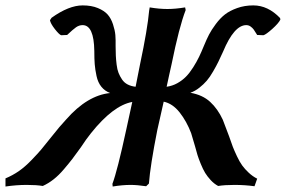

<svg xmlns="http://www.w3.org/2000/svg" viewBox="-26 -678 1048 704"><path d="M471.2 -359.9 487.8 -443.8Q514.6 -569.8 521 -640.1Q521 -640.6 522 -645.5Q522.9 -650.4 522.9 -650.9Q557.6 -645 587.9 -645Q617.2 -645 652.8 -650.9L654.8 -641.1Q630.9 -579.6 603 -441.9Q600.6 -431.2 594.5 -403.8Q588.4 -376.5 585 -359.9Q606 -362.8 624.3 -373Q642.6 -383.3 656 -397Q669.4 -410.6 682.4 -431.2Q695.3 -451.7 703.9 -469.5Q712.4 -487.3 722.2 -511.2Q731.9 -534.7 740.5 -551.3Q749 -567.9 765.1 -589.6Q781.2 -611.3 798.8 -625Q816.4 -638.7 843.5 -648.4Q870.6 -658.2 902.8 -658.2Q956.5 -658.2 1001 -611.8L1002 -606Q995.1 -592.3 972.2 -571.8Q949.2 -551.3 939.9 -548.8L917 -549.8Q908.7 -563.5 904.3 -569.6Q899.9 -575.7 892.8 -580.8Q885.7 -585.9 877 -585.9Q832.5 -585.9 792 -488.8Q781.7 -466.3 774.7 -451.7Q767.6 -437 755.6 -416.3Q743.7 -395.5 732.2 -382.1Q720.7 -368.7 704.8 -356.2Q689 -343.8 671.9 -337.9Q716.8 -330.1 744.6 -304.4Q772.5 -278.8 791 -238.8Q793 -233.9 814 -178.2Q822.3 -153.8 827.6 -139.9Q833 -126 842.8 -105.2Q852.5 -84.5 862.1 -71.3Q871.6 -58.1 886 -44.7Q900.4 -31.2 917 -22.9L907.2 4.9Q872.1 0 834 0Q797.9 0 773.9 3.9Q759.3 -3.9 746.8 -17.3Q734.4 -30.8 726.3 -43.9Q718.3 -57.1 710.2 -76.9Q702.1 -96.7 698.2 -109.4Q694.3 -122.1 689 -142.1Q675.3 -188 674.8 -189.9Q658.2 -233.4 632.6 -265.9Q606.9 -298.3 574.2 -305.2Q570.3 -287.6 562.5 -253.2Q554.7 -218.8 550.8 -201.2Q524.9 -70.3 520 -4.9L509.8 4.9Q476.6 0 453.1 0Q422.9 0 387.2 5.9L386.2 -3.9Q404.3 -51.8 437 -203.1Q441.4 -223.1 459 -304.2Q388.7 -291.5 307.1 -189Q290.5 -168.5 270 -137.2Q250 -109.4 239 -95Q228 -80.6 208.7 -57.9Q189.5 -35.2 170.4 -20.3Q151.4 -5.4 130.9 3.9Q107.9 0 71.8 0Q34.2 0 -5.9 5.9V-23.9Q20 -34.7 43 -50.5Q65.9 -66.4 89.6 -91.1Q113.3 -115.7 125.2 -129.9Q137.2 -144 163.1 -176.8Q192.9 -214.8 216.8 -240.2Q294.4 -328.6 377.9 -336.9Q358.4 -344.2 345.7 -359.9Q333 -375.5 327.9 -399.4Q322.8 -423.3 321.3 -442.6Q319.8 -461.9 319.8 -491.2Q318.4 -585.9 276.9 -585.9Q264.2 -585.9 252.7 -577.9Q241.2 -569.8 220.2 -549.8L198.2 -548.8Q190.9 -551.3 175 -571.5Q159.2 -591.8 157.2 -604L163.1 -612.8Q226.6 -658.2 276.9 -658.2Q309.6 -658.2 333 -648.4Q356.4 -638.7 368.9 -624.5Q381.3 -610.4 388.4 -588.6Q395.5 -566.9 397 -549.3Q398.4 -531.7 397.9 -508.8Q397.9 -488.3 398.7 -473.9Q399.4 -459.5 401.6 -441.2Q403.8 -422.9 408.7 -410.6Q413.6 -398.4 421.4 -386.7Q429.2 -375 441.9 -368.4Q454.6 -361.8 471.2 -359.9Z"/></svg>

Font: Linear Smooth
Style: Bold Italic
Weight: 700
Designer: Philipp H. Poll, Flanker
Foundry: Philipp H. Poll, reworked by Flanker
Version: Version 1.061 | FøM Fix